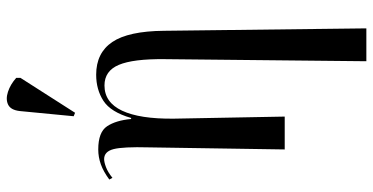

<svg xmlns="http://www.w3.org/2000/svg" viewBox="-282 -561 1079 555"><g transform="rotate(-90 257.5 -283.5)"><path d="M358 236 364 -347Q365 -438 347.5 -479.5Q330 -521 288 -521Q239 -521 215 -470Q191 -419 192 -321L198 0H103L109 -393Q111 -467 104 -494.5Q97 -522 75 -522Q66 -522 51.5 -516.5Q37 -511 21 -498L16 -507Q39 -524 60 -531.5Q81 -539 103 -539Q153 -539 170 -513.5Q187 -488 191 -444H194Q211 -503 243.5 -524Q276 -545 319 -545Q382 -545 413.5 -498.5Q445 -452 446 -349L453 236ZM209 -606 199 -610 214 -766Q217 -792 232.5 -799.5Q248 -807 269.5 -800Q291 -793 310 -776V-764Z"/></g></svg>

Font: Noto Serif Display ExtraCondensed
Style: Regular
Weight: 400
Width: 2
Designer: Monotype Design Team
Foundry: Monotype Imaging Inc.
Version: Version 2.009